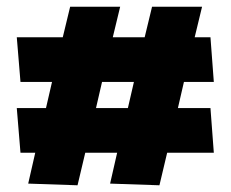

<svg xmlns="http://www.w3.org/2000/svg" viewBox="-20 -537 687 572"><path d="M433 -517 411 -426H316L338 -517H189L167 -426H30L41 -293H135L117 -215H30L41 -82H85L64 10L211 15L234 -82H329L308 10L455 15L478 -82H617L607 -215H510L528 -293H617L607 -426H560L582 -517ZM379 -293 361 -215H266L284 -293Z"/></svg>

Font: Catamaran Black
Style: Regular
Weight: 900
Designer: Pria Ravichandran
Version: Version 2.000